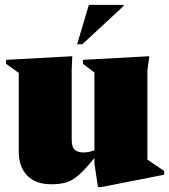

<svg xmlns="http://www.w3.org/2000/svg" viewBox="-20 -752 699 794"><path d="M276.5 -175Q276.5 -144.5 288.8 -133Q301 -121.5 325.5 -121.5Q346.5 -121.5 370.5 -130.5V-452L323 -488V-504.5L597.5 -519.5L589.5 -460.5V-92L659 -45V-29.5L399.5 21.5H385L370.5 -75.5V-98.5Q331 -50 304.2 -27Q277.5 -4 252 3Q226.5 10 191 10Q127.5 10 92.5 -26Q57.5 -62 57.5 -126V-450.5L5 -488V-504.5L279 -519.5L276.5 -462ZM299 -569 347.5 -732H491V-727L320.5 -569Z"/></svg>

Font: Newsreader 72pt ExtraBold
Style: Regular
Weight: 800
Designer: Hugues Gentile
Foundry: Production Type
Version: Version 1.003; ttfautohint (v1.8.3)